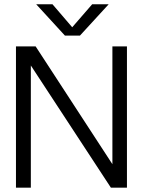

<svg xmlns="http://www.w3.org/2000/svg" viewBox="-20 -864 658 884"><path d="M348 -700H279L146.5 -844.5H221.5L312.5 -738.5L404.5 -844.5H480.5ZM497.5 -650.5H564.5V0H490.5L122 -562.5V0H53.5V-650.5H144L497.5 -108Z"/></svg>

Font: Overused Grotesk Book
Style: Regular
Weight: 375
Version: Version 0.004